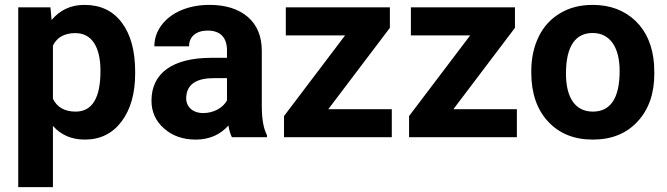

<svg xmlns="http://www.w3.org/2000/svg" viewBox="-20 -558 2714 781"><path d="M529.8 -266.6C529.8 -351.1 511.7 -417.5 475.6 -465.8C439.5 -514.2 388.7 -538.1 323.7 -538.1C268.6 -538.1 224.1 -517.6 189.9 -476.6L185.1 -528.3H54.2V203.1H195.3V-45.9C228 -8.8 271.5 9.8 324.7 9.8C387.7 9.8 437.5 -14.6 474.6 -64C511.2 -112.8 529.8 -177.7 529.8 -259.3ZM388.7 -269.5C388.7 -159.2 355 -104 287.6 -104C243.2 -104 212.4 -121.6 195.3 -156.2V-372.6C211.9 -406.2 242.2 -423.3 286.6 -423.3C353 -423.3 388.7 -367.7 388.7 -269.5Z M1065.9 0V-8.3C1052.2 -34.2 1045.4 -71.8 1044.9 -122.1V-351.1C1044.9 -410.2 1025.9 -456.5 987.8 -489.3C949.2 -522 897.5 -538.1 832.5 -538.1C789.6 -538.1 751 -530.8 716.3 -516.1C681.6 -501 655.3 -480.5 636.2 -454.6C617.2 -428.7 607.9 -400.4 607.9 -369.6H749C749 -409.2 777.8 -433.6 825.2 -433.6C879.4 -433.6 903.3 -401.9 903.3 -353V-322.8H838.4C681.6 -322.3 596.2 -260.3 596.2 -148.4C596.2 -103 613.3 -64.9 647.5 -35.2C681.2 -5.4 724.1 9.8 775.9 9.8C830.6 9.8 875 -9.3 909.2 -47.4C912.1 -28.3 917 -12.7 923.3 0ZM806.6 -98.1C763.7 -98.1 737.3 -123.5 737.3 -158.7L737.8 -167C742.2 -215.8 779.8 -240.2 850.6 -240.2H903.3V-149.4C886.2 -118.2 848.1 -98.1 806.6 -98.1Z M1565.9 -444.8V-528.3H1142.6V-414.1H1383.8L1135.3 -85.9V0H1573.7V-113.8H1315.4Z M2074.7 -444.8V-528.3H1651.4V-414.1H1892.6L1644 -85.9V0H2082.5V-113.8H1824.2Z M2141.1 -262.7C2141.1 -178.7 2164.1 -112.3 2209.5 -63.5C2254.9 -14.6 2315.4 9.8 2391.6 9.8C2467.8 9.8 2528.3 -14.6 2573.7 -64C2619.1 -112.8 2641.6 -177.7 2641.6 -258.8L2640.6 -294.9C2635.3 -369.6 2610.4 -429.2 2565.4 -472.7C2520 -516.1 2461.9 -538.1 2390.6 -538.1C2340.3 -538.1 2296.4 -526.9 2258.8 -504.4C2220.7 -481.9 2191.4 -450.2 2171.4 -409.2C2151.4 -368.2 2141.1 -321.3 2141.1 -269ZM2282.2 -258.8C2282.2 -371.6 2321.8 -423.8 2390.6 -423.8C2460.4 -423.8 2500.5 -367.2 2500.5 -269C2500.5 -153.8 2460 -104 2391.6 -104C2321.3 -104 2282.2 -158.7 2282.2 -258.8Z"/></svg>

Font: Roboto
Style: Bold
Weight: 700
Designer: Google
Version: Version 2.137; 2017